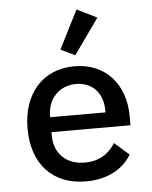

<svg xmlns="http://www.w3.org/2000/svg" viewBox="-56 -837 711 896"><g transform="rotate(-5 300.0 -389.5)"><path d="M430 -745 336 -791 245 -611 312 -579ZM311 12C418 12 489 -35 524 -95L456 -155C427 -107 380 -76 313 -76C224 -76 170 -133 170 -214V-231H540V-272C540 -424 448 -528 303 -528C156 -528 60 -422 60 -257C60 -93 153 12 311 12ZM303 -445C379 -445 429 -392 429 -311V-301H170V-308C170 -388 226 -445 303 -445Z"/></g></svg>

Font: IBM Mono Medium
Style: Regular
Weight: 500
Monospace: yes
Designer: Mike Abbink, Paul van der Laan, Pieter van Rosmalen
Foundry: Bold Monday
Version: Version 2.3